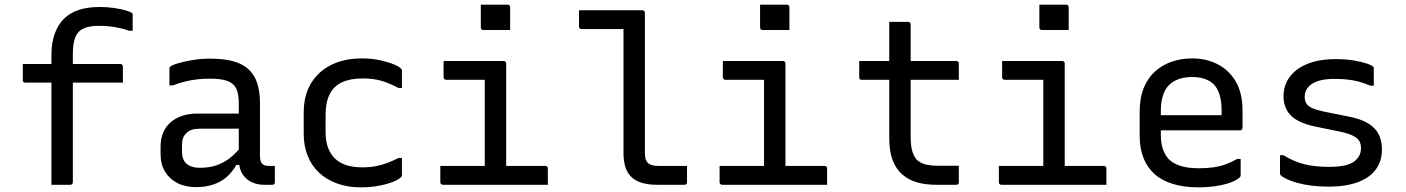

<svg xmlns="http://www.w3.org/2000/svg" viewBox="-20 -794 6040 825"><path d="M78 -519H201V-557Q201 -610 215 -649Q229 -688 255.5 -714Q282 -740 320.5 -752Q359 -764 408 -764Q442 -764 471.5 -759.5Q501 -755 521 -749Q541 -743 547 -738Q549 -737 549.5 -734.5Q550 -732 550 -730V-662H535Q515 -669 494 -673.5Q473 -678 451.5 -680.5Q430 -683 407 -683Q374 -683 353.5 -677Q333 -671 320 -659Q305 -644 299 -619.5Q293 -595 293 -560V-519H497Q501 -519 503 -517.5Q505 -516 506.5 -514Q508 -512 508 -508V-439H293V-11Q293 -6 290 -3Q287 0 282 0H201V-439H89Q86 -439 83.5 -440Q81 -441 79.5 -443.5Q78 -446 78 -449Z M1097 -351V-126Q1097 -113 1099.5 -104Q1102 -95 1107 -90Q1112 -85 1119 -83Q1126 -81 1136 -81H1161V-11Q1161 -5 1158 -2.5Q1155 0 1150 0H1115Q1092 0 1072 -7Q1052 -14 1037 -28Q1022 -42 1014 -62Q1010 -73 1008 -85H995Q978 -54 953.5 -33Q929 -12 896 -1Q863 10 823 10Q776 10 742 -7.5Q708 -25 689 -56.5Q670 -88 670 -132V-164Q670 -197 681 -223.5Q692 -250 712.5 -268Q733 -286 762 -296Q791 -306 827 -306H1006V-352Q1006 -392 994.5 -414.5Q983 -437 956 -446.5Q929 -456 883 -456Q854 -456 827 -453Q800 -450 774.5 -443.5Q749 -437 723 -427H708V-499Q708 -502 709 -504Q710 -506 711 -507Q716 -513 741.5 -521Q767 -529 804.5 -535.5Q842 -542 883 -542Q939 -542 979.5 -531.5Q1020 -521 1046 -498Q1072 -475 1084.5 -439Q1097 -403 1097 -351ZM762 -142Q762 -108 781.5 -90.5Q801 -73 840 -73Q874 -73 904.5 -82Q935 -91 964 -112Q984 -127 1006 -151V-241H840Q819 -241 804.5 -236.5Q790 -232 780 -221Q771 -213 766.5 -200.5Q762 -188 762 -172Z M1535 -543Q1579 -543 1614 -535Q1649 -527 1672 -517.5Q1695 -508 1702 -500Q1706 -497 1706.5 -494.5Q1707 -492 1707 -489V-416H1692Q1657 -435 1621.5 -446Q1586 -457 1539 -457Q1485 -457 1449.5 -440.5Q1414 -424 1396.5 -389Q1379 -354 1379 -301V-226Q1379 -189 1389 -161Q1399 -133 1418 -114Q1437 -95 1466 -85Q1495 -75 1537 -75Q1569 -75 1595 -80Q1621 -85 1644.5 -94Q1668 -103 1692 -115H1707V-42Q1707 -40 1706.5 -38Q1706 -36 1704 -34Q1694 -23 1669.5 -13Q1645 -3 1609 4Q1573 11 1531 11Q1474 11 1428.5 -5.5Q1383 -22 1351 -52Q1319 -82 1302 -124.5Q1285 -167 1285 -219V-310Q1285 -384 1316.5 -436Q1348 -488 1404 -515.5Q1460 -543 1535 -543Z M1872 -81H2063V-451H1897Q1894 -451 1891.5 -452.5Q1889 -454 1887.5 -456.5Q1886 -459 1886 -462V-532H2144Q2148 -532 2150 -530.5Q2152 -529 2153.5 -527Q2155 -525 2155 -521V-81H2323Q2327 -81 2329 -79.5Q2331 -78 2332.5 -76Q2334 -74 2334 -70V0H1883Q1880 0 1877.5 -1.5Q1875 -3 1873.5 -5Q1872 -7 1872 -11ZM2046 -774Q2060 -774 2074.5 -774Q2089 -774 2103.5 -774Q2118 -774 2132.5 -774Q2147 -774 2161 -774Q2166 -774 2169 -771Q2172 -768 2172 -763V-665Q2158 -665 2143.5 -665Q2129 -665 2114.5 -665Q2100 -665 2085.5 -665Q2071 -665 2057 -665Q2052 -665 2049 -668Q2046 -671 2046 -676Z M2468 -750H2740Q2744 -750 2746 -748.5Q2748 -747 2749.5 -745Q2751 -743 2751 -739V-142Q2751 -124 2753.5 -113Q2756 -102 2763.5 -94.5Q2771 -87 2783 -84Q2795 -81 2812 -81H2932V-11Q2932 -7 2930.5 -5Q2929 -3 2927 -1.5Q2925 0 2921 0H2804Q2765 0 2737.5 -8.5Q2710 -17 2692.5 -34Q2675 -51 2667 -77Q2659 -103 2659 -138V-669H2479Q2474 -669 2471 -672Q2468 -675 2468 -680Z M3072 -81H3263V-451H3097Q3094 -451 3091.5 -452.5Q3089 -454 3087.5 -456.5Q3086 -459 3086 -462V-532H3344Q3348 -532 3350 -530.5Q3352 -529 3353.5 -527Q3355 -525 3355 -521V-81H3523Q3527 -81 3529 -79.5Q3531 -78 3532.5 -76Q3534 -74 3534 -70V0H3083Q3080 0 3077.5 -1.5Q3075 -3 3073.5 -5Q3072 -7 3072 -11ZM3246 -774Q3260 -774 3274.5 -774Q3289 -774 3303.5 -774Q3318 -774 3332.5 -774Q3347 -774 3361 -774Q3366 -774 3369 -771Q3372 -768 3372 -763V-665Q3358 -665 3343.5 -665Q3329 -665 3314.5 -665Q3300 -665 3285.5 -665Q3271 -665 3257 -665Q3252 -665 3249 -668Q3246 -671 3246 -676Z M3672 -532H3801V-700H3882Q3886 -700 3888 -698.5Q3890 -697 3891.5 -695Q3893 -693 3893 -689V-532H4089Q4094 -532 4097 -529Q4100 -526 4100 -521V-451H3893V-207Q3893 -170 3899.5 -146Q3906 -122 3920 -107Q3934 -94 3955.5 -88Q3977 -82 4008 -82H4100V-47V-11Q4100 -6 4097.5 -3Q4095 0 4089 0H4002Q3958 0 3922 -10Q3886 -20 3858.5 -43Q3831 -66 3816 -104.5Q3801 -143 3801 -201V-451H3683Q3680 -451 3678 -451.5Q3676 -452 3674.5 -453.5Q3673 -455 3672.5 -457Q3672 -459 3672 -462Z M4272 -81H4463V-451H4297Q4294 -451 4291.5 -452.5Q4289 -454 4287.5 -456.5Q4286 -459 4286 -462V-532H4544Q4548 -532 4550 -530.5Q4552 -529 4553.5 -527Q4555 -525 4555 -521V-81H4723Q4727 -81 4729 -79.5Q4731 -78 4732.5 -76Q4734 -74 4734 -70V0H4283Q4280 0 4277.5 -1.5Q4275 -3 4273.5 -5Q4272 -7 4272 -11ZM4446 -774Q4460 -774 4474.5 -774Q4489 -774 4503.5 -774Q4518 -774 4532.5 -774Q4547 -774 4561 -774Q4566 -774 4569 -771Q4572 -768 4572 -763V-665Q4558 -665 4543.5 -665Q4529 -665 4514.5 -665Q4500 -665 4485.5 -665Q4471 -665 4457 -665Q4452 -665 4449 -668Q4446 -671 4446 -676Z M5103 -543Q5162 -543 5211 -518.5Q5260 -494 5289.5 -444.5Q5319 -395 5319 -318V-245Q5319 -242 5317.5 -239.5Q5316 -237 5314 -235.5Q5312 -234 5308 -234H4968V-211Q4968 -189 4972 -170.5Q4976 -152 4983.5 -137Q4991 -122 5002 -110Q5022 -90 5054.5 -80.5Q5087 -71 5130 -71Q5166 -71 5194 -75Q5222 -79 5246.5 -88Q5271 -97 5296 -111H5311V-40Q5311 -38 5310 -36Q5309 -34 5307 -32Q5295 -20 5268 -10Q5241 0 5205 5.5Q5169 11 5129 11Q5068 11 5020 -3.5Q4972 -18 4940.5 -46.5Q4909 -75 4893 -116Q4877 -157 4877 -211V-315Q4877 -373 4894.5 -416Q4912 -459 4943 -487Q4974 -515 5015 -529Q5056 -543 5103 -543ZM4968 -299H5229V-319Q5229 -358 5220.5 -386.5Q5212 -415 5194 -433Q5178 -448 5155 -455.5Q5132 -463 5103 -463Q5038 -463 5003 -428.5Q4968 -394 4968 -316Z M5691 -77Q5766 -77 5797 -99Q5828 -121 5828 -157Q5828 -176 5820.5 -188.5Q5813 -201 5793 -211Q5773 -221 5735 -229L5637 -249Q5587 -259 5556 -276Q5525 -293 5510 -319.5Q5495 -346 5495 -381Q5495 -415 5509.5 -444Q5524 -473 5552.5 -494.5Q5581 -516 5622.5 -528Q5664 -540 5719 -540Q5764 -540 5798.5 -534Q5833 -528 5854.5 -520.5Q5876 -513 5880 -507Q5882 -506 5882.5 -504.5Q5883 -503 5883 -502Q5883 -501 5883 -499V-426H5868Q5842 -437 5819.5 -443Q5797 -449 5772 -452Q5747 -455 5714 -455Q5672 -455 5644 -446Q5616 -437 5601 -419.5Q5586 -402 5586 -379Q5586 -362 5593 -350Q5600 -338 5618.5 -329.5Q5637 -321 5671 -314L5771 -294Q5825 -284 5857 -265Q5889 -246 5903.5 -218Q5918 -190 5918 -152Q5918 -101 5891 -65Q5864 -29 5812.5 -10.5Q5761 8 5688 8Q5649 8 5614.5 3.5Q5580 -1 5553.5 -8.5Q5527 -16 5509 -24.5Q5491 -33 5483 -41Q5482 -43 5481 -44.5Q5480 -46 5480 -48V-127H5495Q5516 -114 5537.5 -104.5Q5559 -95 5582 -89Q5605 -83 5632 -80Q5659 -77 5691 -77Z"/></svg>

Font: Code D OnePiece
Style: Regular
Weight: 400
Version: Version 1.085; ttfautohint (v1.8.4.7-5d5b);Nerd Fonts 3.0.2